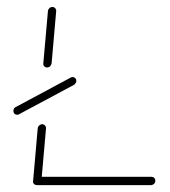

<svg xmlns="http://www.w3.org/2000/svg" viewBox="-20 -538 493 558"><path d="M87 -1.1Q81.9 -1.1 78.7 -4.8Q75.6 -8.5 76.3 -13.3L89.6 -164.8Q90 -169.6 93.9 -173.3Q97.8 -177 102.6 -177Q107.4 -177 110.7 -173.3Q114.1 -169.6 113.7 -164.8L100.4 -13.3Q99.6 -8.1 95.7 -4.6Q91.9 -1.1 87 -1.1ZM431.5 -13Q431.5 -7.4 427.6 -3.7Q423.7 0 418.5 0H87Q82.2 0 79.1 -3Q75.9 -5.9 75.9 -10.7Q75.9 -16.3 79.8 -20.2Q83.7 -24.1 88.9 -24.1H420.4Q425.2 -24.1 428.3 -20.9Q431.5 -17.8 431.5 -13ZM190.7 -314.1Q195.6 -314.1 198.7 -310.9Q201.9 -307.8 201.9 -303Q201.9 -299.6 199.8 -296.5Q197.8 -293.3 195.2 -291.5L35.9 -206.3Q34.1 -204.4 30 -204.4Q25.2 -204.4 22 -207.6Q18.9 -210.7 18.9 -215.6Q18.9 -219.3 20.7 -222.4Q22.6 -225.6 25.9 -227L184.8 -312.2Q186.7 -314.1 190.7 -314.1ZM117 -341.9Q111.9 -341.9 108.5 -345.4Q105.2 -348.9 105.9 -354.1L119.3 -505.6Q119.6 -510.4 123.5 -514.1Q127.4 -517.8 132.2 -517.8Q137 -517.8 140.4 -514.1Q143.7 -510.4 143.3 -505.6L130 -354.1Q129.3 -348.9 125.6 -345.4Q121.9 -341.9 117 -341.9Z"/></svg>

Font: 26F Galaxy Sans Thin
Style: Italic
Weight: 100
Italic angle: -4.99998°
Designer: C₂₉H₂₅N₃O₅
Version: Version 1.200